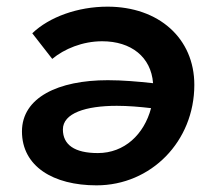

<svg xmlns="http://www.w3.org/2000/svg" viewBox="-20 -550 646 577"><path d="M303 -530C214 -530 128 -499 77 -450L137 -373C173 -403 228 -426 287 -426C374 -426 434 -379 440 -300C394 -305 348 -309 304 -309C155 -309 46 -257 46 -155C46 -50 140 7 270 7C434 7 564 -125 564 -295C564 -435 457 -530 303 -530ZM169 -161C169 -210 238 -232 331 -232C365 -232 400 -229 434 -225C413 -146 354 -90 274 -90C204 -90 169 -115 169 -161Z"/></svg>

Font: Fixel Display 20240404 SemiBold
Style: Italic
Weight: 600
Italic angle: -10°
Designer: AlfaBravo + MacPaw
Foundry: Kyrylo Tkachov, Marchela Mozhyna, Serhii Makarenko, Maria Weinstein, Zakhar Kryvoshyya
Version: Version 1.211;Glyphs 3.2 (3225)